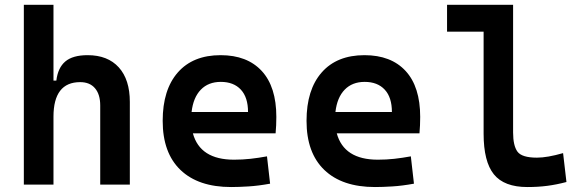

<svg xmlns="http://www.w3.org/2000/svg" viewBox="-20 -752 2384 782"><path d="M388.2 0V-322.3Q388.2 -367.7 366.9 -392.6Q345.7 -417.5 306.6 -417.5Q197.8 -417.5 197.8 -276.4V0H77.1V-732.4H197.8V-423.8H209.5Q215.8 -476.1 246.1 -501.7Q276.4 -527.3 336.9 -527.3Q418.9 -527.3 463.9 -477.5Q508.8 -427.7 508.8 -336.9V0Z M921.4 9.8Q787.6 9.8 715.1 -59.8Q642.6 -129.4 642.6 -259.8Q642.6 -386.7 704.3 -457Q766.1 -527.3 878.4 -527.3Q986.8 -527.3 1046.1 -462.9Q1105.5 -398.4 1105.5 -275.9Q1105.5 -240.7 1102.5 -209H765.6Q794.9 -101.6 933.1 -101.6Q967.3 -101.6 1000.2 -105.2Q1033.2 -108.9 1067.4 -115.2L1080.1 -3.9Q1031.7 4.9 991.9 7.3Q952.1 9.8 921.4 9.8ZM760.3 -295.9H990.2Q990.2 -355.5 960.9 -387Q931.6 -418.5 879.4 -418.5Q828.6 -418.5 797.9 -386.7Q767.1 -355 760.3 -295.9Z M1507.3 9.8Q1373.5 9.8 1301 -59.8Q1228.5 -129.4 1228.5 -259.8Q1228.5 -386.7 1290.3 -457Q1352.1 -527.3 1464.4 -527.3Q1572.8 -527.3 1632.1 -462.9Q1691.4 -398.4 1691.4 -275.9Q1691.4 -240.7 1688.5 -209H1351.6Q1380.9 -101.6 1519 -101.6Q1553.2 -101.6 1586.2 -105.2Q1619.1 -108.9 1653.3 -115.2L1666 -3.9Q1617.7 4.9 1577.9 7.3Q1538.1 9.8 1507.3 9.8ZM1346.2 -295.9H1576.2Q1576.2 -355.5 1546.9 -387Q1517.6 -418.5 1465.3 -418.5Q1414.6 -418.5 1383.8 -386.7Q1353 -355 1346.2 -295.9Z M2127.9 9.8Q2033.2 9.8 1991.5 -42Q1949.7 -93.8 1949.7 -207.5V-623H1800.8V-732.4H2069.8V-212.4Q2069.8 -158.7 2087.6 -134.3Q2105.5 -109.9 2167 -109.9Q2209 -109.9 2273.4 -128.4L2287.1 -10.7Q2246.6 0 2209 4.9Q2171.4 9.8 2127.9 9.8Z"/></svg>

Font: CaskaydiaCove NFP SemiBold
Style: Regular
Weight: 600
Designer: Aaron Bell
Foundry: Saja Typeworks
Version: Version 2111.001; VTT 6.35;Nerd Fonts 3.1.1